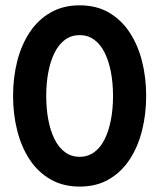

<svg xmlns="http://www.w3.org/2000/svg" viewBox="-20 -689 597 724"><path d="M280.3 14.6Q217.8 14.6 170.4 -12.7Q123 -40 91.8 -87.4Q60.5 -134.8 44.9 -196.8Q29.3 -258.8 29.3 -327.1Q29.3 -396.5 44.9 -458Q60.5 -519.5 91.8 -566.9Q123 -614.3 170.4 -641.6Q217.8 -668.9 280.3 -668.9Q343.8 -668.9 390.6 -641.6Q437.5 -614.3 468.8 -566.9Q500 -519.5 515.6 -458Q531.2 -396.5 531.2 -327.1Q531.2 -258.8 515.6 -196.8Q500 -134.8 468.8 -87.4Q437.5 -40 390.6 -12.7Q343.8 14.6 280.3 14.6ZM280.3 -97.7Q311.5 -97.7 335.4 -115.2Q359.4 -132.8 375 -164.6Q390.6 -196.3 398.4 -237.8Q406.2 -279.3 406.2 -327.1Q406.2 -375 398.4 -416.5Q390.6 -458 375 -489.7Q359.4 -521.5 335.4 -539.1Q311.5 -556.6 280.3 -556.6Q249 -556.6 225.1 -539.1Q201.2 -521.5 185.5 -489.7Q169.9 -458 162.1 -416.5Q154.3 -375 154.3 -327.1Q154.3 -279.3 162.1 -237.8Q169.9 -196.3 185.5 -164.6Q201.2 -132.8 225.1 -115.2Q249 -97.7 280.3 -97.7Z"/></svg>

Font: Sen SemiBold
Style: Regular
Weight: 600
Designer: Kosal Sen, Philatype
Foundry: Philatype
Version: Version 2.000;gftools[0.9.31]